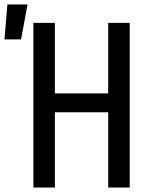

<svg xmlns="http://www.w3.org/2000/svg" viewBox="-64 -837 684 857"><path d="M85 0V-735H181V-420H419V-735H515V0H419V-336H181V0ZM-44 -661 -31 -817H59L30 -661Z"/></svg>

Font: Iosevka Fixed Medium Extended
Style: Regular
Weight: 500
Width: 7
Monospace: yes
Designer: Belleve Invis
Foundry: Belleve Invis
Version: Version 24.1.1; ttfautohint (v1.8.4)